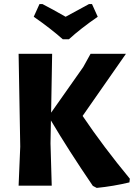

<svg xmlns="http://www.w3.org/2000/svg" viewBox="-20 -908 655 939"><path d="M430 -888 458 -826Q375 -769 317 -716H287Q226 -770 145 -826L173 -888H188Q240 -861 301 -826Q377 -868 415 -888ZM235 -645 230 -357 387 -580 423 -645H596L384 -341Q486 -190 615 -34L613 -16Q534 3 453 11L434 1Q316 -172 229 -319L227 -207L233 0H71L79 -191L71 -645Z"/></svg>

Font: Alegreya Sans SC ExtraBold
Style: Regular
Weight: 800
Designer: Juan Pablo del Peral
Foundry: Huerta Tipografica
Version: Version 2.007